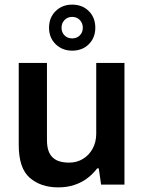

<svg xmlns="http://www.w3.org/2000/svg" viewBox="-20 -798 623 830"><path d="M232 12Q156 12 108.5 -29.5Q61 -71 61 -171V-526H183V-193Q183 -165 189.5 -146.5Q196 -128 208.5 -116.5Q221 -105 239 -100Q257 -95 279 -95Q312 -95 338.5 -111Q365 -127 380.5 -155.5Q396 -184 396 -220V-526H518V0H417L407 -70H400Q382 -46 357.5 -27.5Q333 -9 301.5 1.5Q270 12 232 12ZM292 -579Q249 -579 220.5 -607Q192 -635 192 -678Q192 -722 220.5 -750Q249 -778 292 -778Q336 -778 364 -750Q392 -722 392 -678Q392 -635 364 -607Q336 -579 292 -579ZM292 -632Q312 -632 325 -645Q338 -658 338 -678Q338 -698 325 -711.5Q312 -725 292 -725Q272 -725 259 -711.5Q246 -698 246 -678Q246 -658 259 -645Q272 -632 292 -632Z"/></svg>

Font: Archivo SemiBold SemiBold
Style: Regular
Weight: 600
Version: Version 2.001